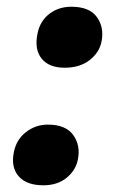

<svg xmlns="http://www.w3.org/2000/svg" viewBox="-20 -535 340 567"><path d="M170.9 -335Q124.5 -335 102.8 -362.1Q81.1 -389.2 90.8 -436Q98.1 -472.7 125.5 -493.9Q152.8 -515.1 190.9 -515.1Q244.1 -515.1 266.1 -484.6Q288.1 -454.1 279.8 -412.1Q273.4 -379.9 244.6 -357.4Q215.8 -335 170.9 -335ZM107.9 12.2Q58.6 12.2 35.2 -14.4Q11.7 -41 21 -85.9Q28.3 -123 56.9 -145Q85.4 -167 121.1 -167Q174.3 -167 196.3 -136.2Q218.3 -105.5 210 -64Q203.6 -31.7 176.5 -9.8Q149.4 12.2 107.9 12.2Z"/></svg>

Font: Shantell Sans Irregular
Style: Italic
Weight: 600
Italic angle: -11.31°
Designer: Stephen Nixon, Anya Danilova, Shantell Martin
Foundry: Arrow Type
Version: Version 1.006;[9816181b4]